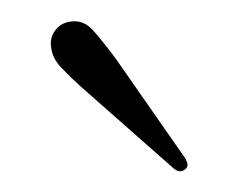

<svg xmlns="http://www.w3.org/2000/svg" viewBox="-20 -684 224 182"><path d="M90 -628 154.5 -535.5Q160.5 -527 155.5 -523.5Q151 -519.5 145 -524L56.5 -602Q46 -611.5 37.8 -620.2Q29.5 -629 28.5 -639Q27 -647.5 32 -654.8Q37 -662 46.5 -663.5Q59 -665.5 68 -655.5Q77 -645.5 90 -628Z"/></svg>

Font: Fraunces 9pt Soft Thin
Style: Regular
Weight: 100
Version: Version 1.000;[b76b70a41]